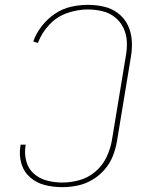

<svg xmlns="http://www.w3.org/2000/svg" viewBox="-20 -763 616 791"><path d="M237 8Q268 8 299.5 1.5Q331 -5 360 -22Q389 -39 411 -64.5Q433 -90 445 -120.5Q457 -151 462 -182L519 -527Q525 -561 523 -595Q521 -629 507 -658.5Q493 -688 467 -708Q441 -728 408.5 -735.5Q376 -743 342 -743Q307 -743 272 -735Q237 -727 206 -706Q175 -685 152 -655.5Q129 -626 117 -592L136 -586Q152 -628 183.5 -661.5Q215 -695 257.5 -709.5Q300 -724 341 -724Q372 -724 401.5 -717Q431 -710 453.5 -692Q476 -674 488.5 -648Q501 -622 502.5 -591.5Q504 -561 498 -530L441 -185Q435 -150 419 -116Q403 -82 373.5 -56.5Q344 -31 308 -21Q272 -11 237 -11Q204 -11 173.5 -19Q143 -27 120 -47Q97 -67 88.5 -98Q80 -129 85 -161Q85 -164 86 -167H65Q65 -164 64 -161Q58 -124 68 -89.5Q78 -55 104.5 -32Q131 -9 165.5 -0.5Q200 8 237 8Z"/></svg>

Font: Iosevka Sparkle Thin
Style: Italic
Weight: 100
Italic angle: -9°
Designer: Belleve Invis
Foundry: Belleve Invis
Version: Version 4.5.0; ttfautohint (v1.8.3)